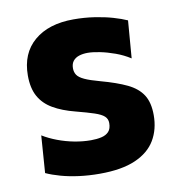

<svg xmlns="http://www.w3.org/2000/svg" viewBox="-65 -572 596 644"><g transform="rotate(-10 233.0 -249.5)"><path d="M224.6 13.2Q187.5 13.2 154.1 8.8Q120.6 4.4 92.7 -3.4Q64.7 -11.2 43.7 -20.9L52.9 -147.7Q75.1 -134.1 102.2 -123.9Q129.3 -113.7 158.3 -108.1Q187.2 -102.6 214.7 -102.6Q234.3 -102.6 250.3 -106.2Q266.3 -109.8 275.5 -119.8Q284.7 -129.7 284.7 -148.9Q284.7 -163 274.9 -172Q265 -181.1 242.2 -188.7Q219.5 -196.3 180.2 -206.5Q135.6 -217.9 105.2 -235.7Q74.7 -253.4 59.1 -281.6Q43.5 -309.7 43.5 -352.8Q43.5 -428.3 92.7 -470.2Q141.8 -512.1 226.9 -512.1Q264.1 -512.1 298 -506.9Q331.9 -501.8 359.8 -493.7Q387.6 -485.6 406.6 -477L396.4 -349.3Q373.4 -364.1 346.4 -373.9Q319.4 -383.6 294.8 -388.5Q270.2 -393.3 254.2 -393.3Q238 -393.3 224.8 -389.1Q211.7 -384.8 204.2 -375.4Q196.7 -365.9 196.7 -350.7Q196.7 -337.6 203.1 -327.9Q209.5 -318.2 227.5 -309.8Q245.4 -301.4 279.9 -292.1Q333.8 -277.4 368.5 -260.8Q403.1 -244.1 419.7 -218.1Q436.3 -192.2 436.3 -149.2Q436.3 -100.8 414.6 -64.3Q392.9 -27.7 346.3 -7.3Q299.7 13.2 224.6 13.2Z"/></g></svg>

Font: Commissioner Thin
Style: Regular
Weight: 100
Designer: Kostas Bartsokas
Foundry: Kostas Bartsokas
Version: Version 1.001;gftools[0.9.23]